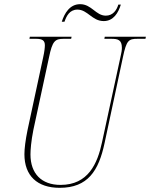

<svg xmlns="http://www.w3.org/2000/svg" viewBox="-20 -890 719 920"><path d="M477 -789C524 -789 547 -829 559 -868H547C539 -841 521 -815 487 -815C439 -815 419 -870 364 -870C314 -870 289 -826 276 -786H289C298 -812 313 -844 351 -844C400 -844 421 -789 477 -789ZM266 10C401 10 453 -72 481 -204L569 -616C586 -698 597 -704 639 -704H677L679 -714H482L480 -704H514C545 -704 564 -699 564 -661C564 -649 562 -637 557 -616L469 -209C447 -105 402 -4 270 -4C179 -4 126 -58 126 -150C126 -171 129 -213 140 -268L215 -616C231 -693 243 -704 285 -704H321L323 -714H123L121 -704H153C183 -704 195 -696 195 -673C195 -663 193 -643 187 -616L112 -267C102 -218 97 -178 97 -151C97 -48 158 10 266 10Z"/></svg>

Font: Noto Serif Display Condensed Thin
Style: Italic
Weight: 100
Width: 3
Italic angle: -12°
Designer: Monotype Design Team
Foundry: Monotype Imaging Inc.
Version: Version 2.009